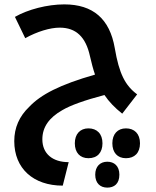

<svg xmlns="http://www.w3.org/2000/svg" viewBox="-20 -522 710 875"><path d="M537 -4 605 -92C551 -132 523 -185 503 -303C480 -436 404 -502 273 -502C196 -502 107 -479 48 -445L95 -348C149 -378 208 -396 252 -396C327 -396 371 -353 390 -266C397 -236 404 -208 413 -182C252 -136 166 -91 113 -35C68 8 45 60 45 121C45 246 132 324 266 324L293 217C219 217 173 178 173 113C173 57 204 14 264 -20C301 -42 365 -65 456 -89C477 -58 503 -31 537 -4ZM554 63C516 63 492 89 492 131C492 173 515 199 554 199C593 199 618 175 618 131C618 87 592 63 554 63ZM383 63C345 63 321 89 321 131C321 174 345 199 383 199C424 199 447 173 447 131C447 88 422 63 383 63ZM469 215C436 215 414 237 414 274C414 312 436 333 469 333C500 333 524 316 524 274C524 234 500 215 469 215Z"/></svg>

Font: Noto Kufi Arabic SemiBold
Style: Regular
Weight: 600
Designer: Monotype Design Team, David Williams, Khaled Hosny
Foundry: Google LLC
Version: Version 2.109